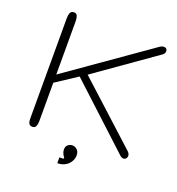

<svg xmlns="http://www.w3.org/2000/svg" viewBox="-122 -644 792 857"><g transform="rotate(20 274.5 -215.0)"><path d="M236.8 -303.2 521.5 -43.5Q531.2 -34.2 531.2 -23.9Q531.2 -16.6 526.4 -11.2Q521.5 -5.9 514.2 -5.9Q505.9 -5.9 498 -13.2L206.1 -283.2L105 -216.8V-34.2Q105 -20 100.6 -10Q96.2 0 84.5 0Q77.1 0 73 -2.7Q68.8 -5.4 66.7 -10Q64.5 -14.6 63.7 -20.8Q63 -26.9 63 -33.2V-508.8Q63 -522.9 67.1 -533.4Q71.3 -543.9 85.4 -543.9Q97.2 -543.9 101.1 -533.2Q105 -522.5 105 -509.8V-255.9L495.1 -529.3Q500.5 -533.2 505.6 -534.9Q510.7 -536.6 514.6 -536.6Q522.5 -536.6 526.6 -532.2Q530.8 -527.8 530.8 -521Q530.8 -510.3 520 -502.4ZM244.6 86.9Q256.8 86.9 261.2 86.4Q265.6 85.9 265.6 83.5Q265.6 81.5 263.4 78.6Q261.2 75.7 258.5 71.3Q255.9 66.9 253.7 60.5Q251.5 54.2 251.5 45.9Q251.5 31.7 260.7 24.2Q270 16.6 281.2 16.6Q293.5 16.6 303.7 25.6Q314 34.7 314 53.2Q314 63.5 309.6 74.2Q305.2 85 296.6 94Q288.1 103 275.1 108.6Q262.2 114.3 244.6 114.3Z"/></g></svg>

Font: Gruppo
Style: Regular
Weight: 400
Foundry: Vernon Adams
Version: Version 1.000